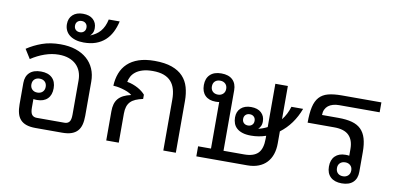

<svg xmlns="http://www.w3.org/2000/svg" viewBox="-73 -1004 2546 1239"><g transform="rotate(10 1199.5 -385.0)"><path d="M226.6 -272.5Q226.6 -293.9 213.6 -306.2Q200.7 -318.4 179.2 -318.4Q158.7 -318.4 145.8 -306.2Q132.8 -293.9 132.8 -272.5Q132.8 -252 145.8 -239.5Q158.7 -227.1 179.2 -227.1Q200.7 -227.1 213.6 -239.5Q226.6 -252 226.6 -272.5ZM510.3 -132.8Q510.3 -99.6 503.7 -74.7Q497.1 -49.8 481.9 -33.2Q466.8 -16.6 442.4 -8.3Q418 0 382.3 0H208Q172.4 0 147.9 -8.3Q123.5 -16.6 108.4 -33.2Q93.3 -49.8 86.7 -74.7Q80.1 -99.6 80.1 -132.8V-272.5Q80.1 -316.4 106 -340.8Q131.8 -365.2 180.2 -365.2Q227.5 -365.2 253.2 -340.8Q278.8 -316.4 278.8 -272.5Q278.8 -228 254.4 -203.9Q230 -179.7 186 -179.7Q180.2 -179.7 172.4 -180.2Q164.6 -180.7 162.1 -181.6V-126Q162.1 -92.3 172.9 -79.1Q183.6 -65.9 204.1 -65.9H386.2Q406.7 -65.9 417.5 -79.1Q428.2 -92.3 428.2 -126V-351.1Q428.2 -381.8 418.5 -407.7Q408.7 -433.6 389.4 -452.4Q370.1 -471.2 341.3 -481.7Q312.5 -492.2 274.4 -492.2Q229 -492.2 182.9 -476.1Q136.7 -460 94.2 -431.6L56.2 -492.2Q100.6 -522 153.8 -541Q207 -560.1 274.4 -560.1Q329.6 -560.1 373.3 -545.7Q417 -531.2 447.5 -504.6Q478 -478 494.1 -440.7Q510.3 -403.3 510.3 -356.9Z M417.5 -597.2Q387.2 -597.2 363.5 -604.5Q339.8 -611.8 323.7 -624.8Q307.6 -637.7 299.3 -655.8Q291 -673.8 291 -695.3Q291 -734.4 315.7 -756.8Q340.3 -779.3 382.3 -779.3Q425.3 -779.3 449 -757.6Q472.7 -735.8 472.7 -700.7Q472.7 -680.2 465.6 -667.7Q458.5 -655.3 451.2 -648.9Q470.7 -657.2 487.1 -667.7Q503.4 -678.2 515.9 -692.9Q528.3 -707.5 537.4 -726.8Q546.4 -746.1 551.8 -771.5H623.5Q614.7 -732.4 598.4 -700.2Q582 -668 556.9 -645Q531.7 -622.1 497.3 -609.6Q462.9 -597.2 417.5 -597.2ZM344.2 -694.8Q344.2 -678.2 354.7 -668.2Q365.2 -658.2 382.3 -658.2Q398.4 -658.2 408.9 -668.2Q419.4 -678.2 419.4 -694.8Q419.4 -711.9 408.9 -721.9Q398.4 -731.9 382.3 -731.9Q365.2 -731.9 354.7 -721.9Q344.2 -711.9 344.2 -694.8Z M671.4 0V-191.9Q671.4 -217.8 677.2 -238.3Q683.1 -258.8 696 -274.2Q709 -289.6 729.5 -300Q750 -310.5 779.3 -316.9Q767.1 -327.1 749.3 -334.5Q731.4 -341.8 713.1 -346.7Q694.8 -351.6 679 -353.8Q663.1 -356 655.3 -356Q657.2 -400.9 671.6 -438.5Q686 -476.1 714.6 -503.2Q743.2 -530.3 786.6 -545.2Q830.1 -560.1 890.1 -560.1Q958.5 -560.1 1004.2 -543.7Q1049.8 -527.3 1077.1 -498Q1104.5 -468.8 1116 -428.2Q1127.4 -387.7 1127.4 -339.8V0H1045.4V-334Q1045.4 -371.1 1037.1 -400.6Q1028.8 -430.2 1010.5 -450.9Q992.2 -471.7 962.6 -482.7Q933.1 -493.7 890.1 -493.7Q850.6 -493.7 823.2 -485.1Q795.9 -476.6 778.3 -462.6Q760.7 -448.7 751.5 -431.2Q742.2 -413.6 739.3 -396Q758.8 -393.1 777.3 -386.2Q795.9 -379.4 811.8 -370.6Q827.6 -361.8 839.8 -351.8Q852.1 -341.8 859.4 -333V-305.2Q831.5 -299.3 811.3 -290.5Q791 -281.7 778.3 -268.3Q765.6 -254.9 759.5 -235.8Q753.4 -216.8 753.4 -190.9V0Z M1585 -192.9Q1552.7 -192.9 1529.8 -200.2Q1506.8 -207.5 1492.2 -220.5Q1477.5 -233.4 1470.7 -251.5Q1463.9 -269.5 1463.9 -291Q1463.9 -330.1 1488.5 -352.5Q1513.2 -375 1555.2 -375Q1598.1 -375 1621.8 -353.3Q1645.5 -331.5 1645.5 -296.4Q1645.5 -275.9 1638.4 -263.4Q1631.3 -251 1624 -244.6Q1653.3 -251 1682.6 -266.1V-549.8H1764.6V-332Q1795.4 -370.1 1810.5 -421.4H1887.2Q1867.7 -368.7 1836.7 -325.9Q1805.7 -283.2 1764.6 -252.4V-172.9Q1764.6 -134.3 1753.9 -102.3Q1743.2 -70.3 1721.9 -47.6Q1700.7 -24.9 1668.9 -12.5Q1637.2 0 1595.2 0H1261.7V-65.9H1346.2V-371.1Q1343.8 -370.1 1336.2 -369.6Q1328.6 -369.1 1322.3 -369.1Q1278.8 -369.1 1254.2 -393.3Q1229.5 -417.5 1229.5 -461.9Q1229.5 -505.9 1255.4 -530.5Q1281.2 -555.2 1328.6 -555.2Q1377 -555.2 1402.6 -530.5Q1428.2 -505.9 1428.2 -461.9V-65.9H1564Q1625 -65.9 1653.8 -94.7Q1682.6 -123.5 1682.6 -189.9V-209Q1636.7 -192.9 1585 -192.9ZM1282.2 -461.9Q1282.2 -441.4 1294.9 -429Q1307.6 -416.5 1329.6 -416.5Q1349.6 -416.5 1362.8 -429Q1376 -441.4 1376 -461.9Q1376 -483.4 1362.8 -495.6Q1349.6 -507.8 1329.6 -507.8Q1307.6 -507.8 1294.9 -495.6Q1282.2 -483.4 1282.2 -461.9ZM1517.1 -290.5Q1517.1 -273.9 1527.6 -263.9Q1538.1 -253.9 1555.2 -253.9Q1571.3 -253.9 1581.8 -263.9Q1592.3 -273.9 1592.3 -290.5Q1592.3 -307.6 1581.8 -317.6Q1571.3 -327.6 1555.2 -327.6Q1538.1 -327.6 1527.6 -317.6Q1517.1 -307.6 1517.1 -290.5Z M2168.5 -84Q2168.5 -62.5 2181.4 -50Q2194.3 -37.6 2215.8 -37.6Q2235.8 -37.6 2249 -50Q2262.2 -62.5 2262.2 -84Q2262.2 -104.5 2249 -116.7Q2235.8 -128.9 2215.8 -128.9Q2194.3 -128.9 2181.4 -116.7Q2168.5 -104.5 2168.5 -84ZM2232.9 -219.7Q2232.9 -277.8 2202.1 -308.3Q2171.4 -338.9 2105.5 -338.9H1931.2Q1931.2 -401.4 1940.4 -442.1Q1949.7 -482.9 1971.4 -507.1Q1993.2 -531.2 2029.1 -540.8Q2064.9 -550.3 2118.7 -550.3H2377.4V-485.4H2111.3Q2090.3 -485.4 2072.3 -480.2Q2054.2 -475.1 2041.5 -465.1Q2028.8 -455.1 2021.5 -439.7Q2014.2 -424.3 2014.2 -403.8H2122.1Q2174.3 -403.8 2210.9 -393.8Q2247.6 -383.8 2270.5 -361.1Q2293.5 -338.4 2304.2 -302Q2314.9 -265.6 2314.9 -213.4V-84Q2314.9 -40 2289.1 -15.6Q2263.2 8.8 2215.3 8.8Q2168 8.8 2141.8 -15.6Q2115.7 -40 2115.7 -84Q2115.7 -128.4 2140.4 -152.8Q2165 -177.2 2208.5 -177.2Q2214.8 -177.2 2222.7 -176.8Q2230.5 -176.3 2232.9 -175.3Z"/></g></svg>

Font: Noto Sans Southeast Asian
Style: Regular
Weight: 400
Designer: Monotype Design Team
Foundry: Monotype Imaging Inc.
Version: Version 1.06 uh; ttfautohint (v1.4.1)